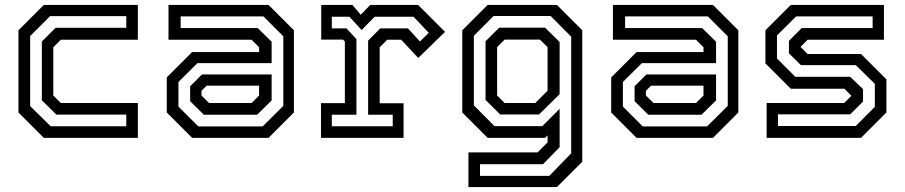

<svg xmlns="http://www.w3.org/2000/svg" viewBox="-20 -560 3676 780"><path d="M158 0 55 -103V-437L158 -540H540V-398.5H227L196.5 -368V-172L227 -141.5H540V0ZM186 -47H493V-94.5H209L150 -152.5V-391.5L206 -447H493V-494.5H183.5L102.5 -413.5V-129Z M760.5 0 657.5 -103V-245.5L760.5 -348.5H1032.5V-368L1002 -398.5H664.5V-540H1071L1174 -437V-103L1071 0ZM808 -94 752.5 -149V-209.5L800.5 -257.5H1083.5V-152L1024.5 -94ZM785.5 -46.5H1047L1131 -130V-412.5L1050 -493.5H714V-446H1027L1083.5 -390.5V-303.5H782L705 -227V-127ZM829.5 -141.5H1002L1032.5 -172V-212H819.5L798.5 -191V-172Z M1284 0V-141H1381V-391.5L1373.5 -399H1285V-540H1411.5L1445.5 -500L1484 -540H1678.5L1788 -430.5L1679 -324.5L1610 -398.5H1553L1522.5 -368V-140.5H1619.5V0ZM1328 -47H1575.5V-94H1475.5V-395L1524.5 -444.5H1637.5L1686 -391.5L1722 -426.5L1660 -492H1502L1449 -438L1399.5 -492H1328V-444.5H1388L1428 -401V-94H1328Z M1883 200V59H2164L2204.5 18.5V-10L2194.5 0H1961L1858 -103V-437L1961 -540H2242.5L2345.5 -437V97L2242.5 200ZM1930 154.5H2211.5L2300.5 63V-411L2217 -495H1985L1905 -414.5V-132L1989 -47.5H2183L2253.5 -118V38L2186 107H1930ZM2012 -95 1952.5 -154V-392.5L2008 -447.5H2194.5L2253.5 -389.5V-177.5L2170 -95ZM2030 -141.5H2154.5L2204.5 -191.5V-368.5L2173.5 -399H2030L1999.5 -368.5V-172Z M2566 0 2463 -103V-245.5L2566 -348.5H2838V-368L2807.5 -398.5H2470V-540H2876.5L2979.5 -437V-103L2876.5 0ZM2613.5 -94 2558 -149V-209.5L2606 -257.5H2889V-152L2830 -94ZM2591 -46.5H2852.5L2936.5 -130V-412.5L2855.5 -493.5H2519.5V-446H2832.5L2889 -390.5V-303.5H2587.5L2510.5 -227V-127ZM2635 -141.5H2807.5L2838 -172V-212H2625L2604 -191V-172Z M3094.5 0V-141.5H3409.5L3440 -172V-169.5L3410.5 -199.5H3192.5L3089.5 -302.5V-437L3192.5 -540H3571V-398.5H3261L3230.5 -368V-371L3261 -340.5H3478L3581 -237.5V-103L3478 0ZM3140.5 -48H3456.5L3534 -126V-219.5L3456.5 -295.5H3233.5L3185 -343.5V-394L3237 -446H3525V-493.5H3214.5L3136.5 -416V-322.5L3211 -248H3434L3486 -198V-147.5L3434 -95.5H3140.5Z"/></svg>

Font: Tourney Medium
Style: Regular
Weight: 500
Designer: Tyler Finck
Foundry: Etcetera Type Co
Version: Version 1.015